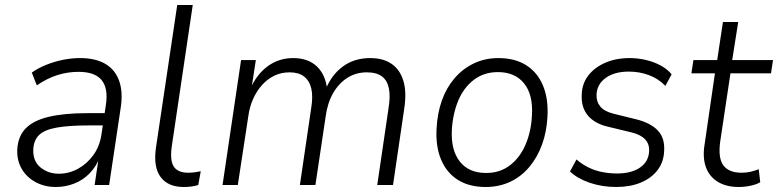

<svg xmlns="http://www.w3.org/2000/svg" viewBox="-20 -739 3108 767"><path d="M203 8Q159 8 123 -11Q87 -30 67 -64Q47 -98 49 -142Q52 -195 83 -226.5Q114 -258 175.5 -272.5Q237 -287 329 -287H409L401 -238H337Q256 -238 207.5 -229.5Q159 -221 137 -200.5Q115 -180 113 -143Q111 -95 142 -70Q173 -45 215 -45Q255 -45 291 -64.5Q327 -84 352.5 -119Q378 -154 385 -200L403 -320Q413 -386 386 -419Q359 -452 294 -452Q250 -452 209 -439Q168 -426 127 -398L107 -449Q132 -467 164.5 -480Q197 -493 231.5 -500Q266 -507 300 -507Q361 -507 400.5 -484Q440 -461 456 -416Q472 -371 462 -307L416 0H358L375 -114H380Q365 -74 338 -46.5Q311 -19 276 -5.5Q241 8 203 8Z M714 8Q651 8 621.5 -32Q592 -72 603 -149L688 -719H750L666 -153Q661 -117 666 -94Q671 -71 687.5 -60Q704 -49 731 -49Q743 -49 755.5 -50.5Q768 -52 782 -55L772 0Q760 4 745 6Q730 8 714 8Z M869 0 943 -499H1002L984 -382H979Q1005 -442 1049.5 -474.5Q1094 -507 1151 -507Q1211 -507 1246 -473.5Q1281 -440 1287 -381L1281 -382Q1305 -441 1350.5 -474Q1396 -507 1459 -507Q1510 -507 1543.5 -484.5Q1577 -462 1591 -417.5Q1605 -373 1595 -306L1550 0H1487L1532 -306Q1540 -354 1533.5 -386Q1527 -418 1505.5 -434Q1484 -450 1445 -450Q1402 -450 1367.5 -428Q1333 -406 1310.5 -366.5Q1288 -327 1281 -274L1240 0H1178L1223 -306Q1231 -354 1223.5 -385.5Q1216 -417 1194.5 -433.5Q1173 -450 1137 -450Q1103 -450 1075.5 -436.5Q1048 -423 1026.5 -399Q1005 -375 991 -343.5Q977 -312 972 -275L930 0Z M1920 8Q1854 8 1809 -20.5Q1764 -49 1742 -101.5Q1720 -154 1724 -225Q1727 -286 1745 -337Q1763 -388 1795.5 -426Q1828 -464 1872.5 -485.5Q1917 -507 1971 -507Q2037 -507 2082 -478.5Q2127 -450 2149 -397.5Q2171 -345 2167 -273Q2164 -213 2145.5 -162Q2127 -111 2095 -72.5Q2063 -34 2018.5 -13Q1974 8 1920 8ZM1922 -48Q1977 -48 2017 -78.5Q2057 -109 2079.5 -161.5Q2102 -214 2105 -278Q2110 -361 2073.5 -406Q2037 -451 1969 -451Q1914 -451 1873.5 -420.5Q1833 -390 1811 -338Q1789 -286 1785 -220Q1781 -139 1817 -93.5Q1853 -48 1922 -48Z M2442 8Q2385 8 2335.5 -9Q2286 -26 2257 -54L2283 -102Q2306 -82 2332 -69.5Q2358 -57 2386.5 -51.5Q2415 -46 2445 -46Q2502 -46 2536.5 -69.5Q2571 -93 2573 -134Q2575 -163 2557.5 -182Q2540 -201 2503 -210L2408 -233Q2356 -245 2328.5 -277.5Q2301 -310 2304 -362Q2305 -404 2329.5 -436.5Q2354 -469 2397 -488Q2440 -507 2496 -507Q2528 -507 2560 -499.5Q2592 -492 2619 -477.5Q2646 -463 2663 -442L2638 -396Q2610 -425 2572 -439Q2534 -453 2492 -453Q2435 -453 2400 -428Q2365 -403 2363 -361Q2362 -333 2378 -313.5Q2394 -294 2430 -285L2523 -262Q2579 -248 2608 -217.5Q2637 -187 2633 -134Q2631 -91 2606.5 -59Q2582 -27 2539.5 -9.5Q2497 8 2442 8Z M2931 8Q2881 8 2847 -13Q2813 -34 2799.5 -72.5Q2786 -111 2795 -164L2836 -446H2742L2750 -499H2845L2868 -651H2929L2905 -499H3068L3060 -446H2898L2857 -173Q2848 -107 2870 -78Q2892 -49 2943 -49Q2962 -49 2979 -53Q2996 -57 3011 -63L3017 -11Q3002 -2 2978 3Q2954 8 2931 8Z"/></svg>

Font: Nunitoga
Style: Light Italic
Weight: 300
Italic angle: -9°
Designer: Vernon Adams
Foundry: Vernon Adams
Version: Version 1.0